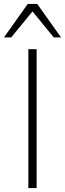

<svg xmlns="http://www.w3.org/2000/svg" viewBox="-47 -955 330 975"><path d="M97 0V-705H139V0ZM-27 -765 94 -935H142L263 -765H226L118 -897L10 -765Z"/></svg>

Font: Mulish ExtraLight ExtraLight
Style: Regular
Weight: 250
Version: Version 3.603